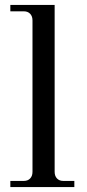

<svg xmlns="http://www.w3.org/2000/svg" viewBox="-20 -760 354 780"><path d="M22 0V-25H77Q93 -25 102.5 -35Q112 -45 112 -62V-677Q112 -694 102.5 -704Q93 -714 77 -714H22V-740H202V-62Q202 -45 211.5 -35Q221 -25 237 -25H282V0Z"/></svg>

Font: Bentinck
Style: Regular
Weight: 400
Designer: Jörg Drees
Foundry: Jörg Drees
Version: Version 1.000; ttfautohint (v1.8.4.7-5d5b)